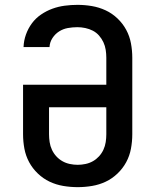

<svg xmlns="http://www.w3.org/2000/svg" viewBox="-20 -763 640 791"><path d="M300 8Q270 8 240.5 3Q211 -2 184.5 -14.5Q158 -27 136 -48Q114 -69 100 -95Q86 -121 80.5 -150.5Q75 -180 75 -210V-414H418V-525Q418 -541 415.5 -557.5Q413 -574 406 -589Q399 -604 388 -616.5Q377 -629 362.5 -636.5Q348 -644 331.5 -647.5Q315 -651 299 -651Q279 -651 259.5 -647.5Q240 -644 223.5 -633.5Q207 -623 196 -606Q185 -589 184 -569H77Q78 -596 87 -621Q96 -646 111.5 -667Q127 -688 149 -703Q171 -718 195.5 -727Q220 -736 246.5 -739.5Q273 -743 299 -743Q329 -743 358.5 -738Q388 -733 415 -720.5Q442 -708 464 -687Q486 -666 500 -640Q514 -614 519.5 -584.5Q525 -555 525 -525V-210Q525 -180 519.5 -150.5Q514 -121 500 -95Q486 -69 464 -48Q442 -27 415.5 -14.5Q389 -2 359.5 3Q330 8 300 8ZM300 -84Q316 -84 332.5 -87.5Q349 -91 363 -99Q377 -107 388 -119Q399 -131 406 -146Q413 -161 415.5 -177.5Q418 -194 418 -210V-321H182V-210Q182 -194 184.5 -177.5Q187 -161 194 -146Q201 -131 212 -119Q223 -107 237 -99Q251 -91 267.5 -87.5Q284 -84 300 -84Z"/></svg>

Font: Iosevka Curly SmBdEx
Style: Regular
Weight: 600
Width: 7
Monospace: yes
Designer: Belleve Invis
Foundry: Belleve Invis
Version: Version 11.1.0; ttfautohint (v1.8.3)